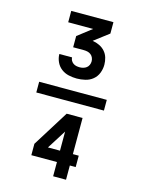

<svg xmlns="http://www.w3.org/2000/svg" viewBox="-138 -880 826 1108"><g transform="rotate(15 275.0 -325.5)"><path d="M73 -293V-357H477V-293ZM277 -431Q253 -431 228.5 -436.5Q204 -442 184.5 -457Q165 -472 154.5 -495Q144 -518 144 -542H220Q220 -532 225 -523Q230 -514 238.5 -508Q247 -502 257 -500Q267 -498 277 -498Q288 -498 298.5 -501Q309 -504 317.5 -510.5Q326 -517 330.5 -527.5Q335 -538 335 -549Q335 -560 330.5 -570.5Q326 -581 317 -588Q308 -595 297 -597.5Q286 -600 275 -600H211V-667L295 -732H146V-800H398V-732L310 -665Q331 -662 351 -652.5Q371 -643 385 -627Q399 -611 405 -590.5Q411 -570 411 -549Q411 -523 401.5 -499Q392 -475 372.5 -459Q353 -443 327.5 -437Q302 -431 277 -431ZM369 149H292V64H139V-4L274 -220H369V-4H404V64H369ZM220 -4H292V-118Z"/></g></svg>

Font: Lode Dark Term
Style: Bold
Weight: 700
Monospace: yes
Designer: Belleve Invis
Foundry: Belleve Invis
Version: Version 29.2.0